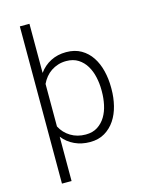

<svg xmlns="http://www.w3.org/2000/svg" viewBox="-138 -841 876 1130"><g transform="rotate(-15 300.0 -276.0)"><path d="M521.5 -258.8Q521.5 -207.5 509.5 -158.9Q497.6 -110.4 472.7 -73Q447.8 -35.6 409.9 -12.9Q372.1 9.8 319.8 9.8Q268.6 9.8 226.1 -10Q183.6 -29.8 154.3 -66.9V203.1H95.7V-754.9H154.3V-455.6Q182.6 -495.1 224.6 -516.6Q266.6 -538.1 318.8 -538.1Q371.6 -538.1 409.9 -515.9Q448.2 -493.7 472.9 -456.3Q497.6 -418.9 509.5 -370.4Q521.5 -321.8 521.5 -269ZM462.9 -269Q462.9 -308.6 454.3 -347.7Q445.8 -386.7 427.2 -417.7Q408.7 -448.7 378.7 -468Q348.6 -487.3 305.7 -487.3Q279.3 -487.3 256.1 -480Q232.9 -472.7 213.6 -459.7Q194.3 -446.8 179.4 -428.7Q164.6 -410.6 154.3 -388.7V-129.4Q175.8 -87.9 215.6 -63.7Q255.4 -39.6 306.6 -39.6Q349.6 -39.6 379.4 -59.1Q409.2 -78.6 427.7 -109.6Q446.3 -140.6 454.6 -179.9Q462.9 -219.2 462.9 -258.8Z"/></g></svg>

Font: Roboto Mono Light
Style: Regular
Weight: 300
Designer: Google
Version: Version 2.000985; 2015; ttfautohint (v1.3)